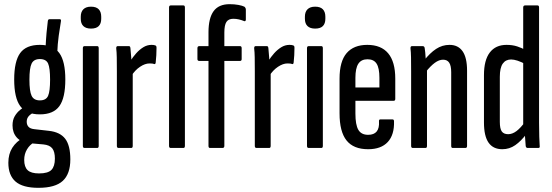

<svg xmlns="http://www.w3.org/2000/svg" viewBox="-20 -709 2647 920"><path d="M164 191Q89 191 54.5 161Q20 131 20 71Q20 29 39 -1Q58 -31 93 -50L144 -27Q123 -16 109.5 6.5Q96 29 96 57Q96 91 112.5 106.5Q129 122 167 122Q210 122 226.5 105Q243 88 243 51Q243 18 230.5 2Q218 -14 188 -17L119 -23Q81 -27 60.5 -50Q40 -73 40 -108Q40 -134 50.5 -152Q61 -170 76.5 -182.5Q92 -195 105 -202L150 -173Q131 -166 119.5 -154.5Q108 -143 108 -126Q108 -111 116.5 -101.5Q125 -92 145 -90L215 -82Q268 -76 292.5 -44Q317 -12 317 55Q317 124 281 157.5Q245 191 164 191ZM171 -161Q106 -161 77 -200.5Q48 -240 48 -328Q48 -415 76.5 -454.5Q105 -494 171 -494Q236 -494 264.5 -454.5Q293 -415 293 -328Q293 -240 264.5 -200.5Q236 -161 171 -161ZM171 -228Q201 -228 210.5 -250Q220 -272 220 -327Q220 -383 210.5 -404.5Q201 -426 171 -426Q142 -426 131.5 -404.5Q121 -383 121 -327Q121 -272 131.5 -250Q142 -228 171 -228ZM254 -448 198 -474Q200 -518 203 -551.5Q206 -585 209 -607Q210 -617 217 -617H266Q274 -617 272 -607Q267 -576 261.5 -538.5Q256 -501 254 -448Z M385 0Q377 0 377 -10V-478Q377 -488 385 -488H446Q453 -488 453 -478V-10Q453 0 446 0ZM416 -572Q392 -572 379.5 -584Q367 -596 367 -619V-629Q367 -652 379.5 -664.5Q392 -677 416 -677Q441 -677 453 -664.5Q465 -652 465 -629V-619Q465 -596 453 -584Q441 -572 416 -572Z M548 0Q540 0 540 -10V-366Q540 -407 539.5 -434Q539 -461 537 -476Q536 -488 544 -488H598Q604 -488 605 -478Q607 -459 609 -431Q611 -403 611 -388L616 -378V-10Q616 0 609 0ZM610 -346 605 -417Q617 -436 632.5 -453.5Q648 -471 666.5 -482.5Q685 -494 706 -494Q716 -494 722 -492Q727 -491 728.5 -488Q730 -485 730 -480Q730 -462 729 -444.5Q728 -427 726 -409Q725 -401 719 -402Q714 -404 708.5 -404.5Q703 -405 696 -405Q675 -405 651 -389Q627 -373 610 -346Z M798 0Q790 0 790 -10V-673Q790 -683 798 -683H859Q866 -683 866 -673V-10Q866 0 859 0Z M986 0Q979 0 979 -10V-417H935Q926 -417 926 -426V-478Q926 -488 935 -488H979V-554Q979 -622 1003.5 -655.5Q1028 -689 1080 -689Q1103 -689 1122 -685.5Q1141 -682 1151 -677Q1158 -671 1158 -663V-615Q1158 -610 1155 -608Q1152 -606 1147 -609Q1137 -613 1124.5 -616Q1112 -619 1098 -619Q1075 -619 1065 -604Q1055 -589 1055 -553V-488H1130Q1138 -488 1138 -478V-426Q1138 -417 1130 -417H1055V-10Q1055 0 1046 0Z M1209 0Q1201 0 1201 -10V-366Q1201 -407 1200.5 -434Q1200 -461 1198 -476Q1197 -488 1205 -488H1259Q1265 -488 1266 -478Q1268 -459 1270 -431Q1272 -403 1272 -388L1277 -378V-10Q1277 0 1270 0ZM1271 -346 1266 -417Q1278 -436 1293.5 -453.5Q1309 -471 1327.5 -482.5Q1346 -494 1367 -494Q1377 -494 1383 -492Q1388 -491 1389.5 -488Q1391 -485 1391 -480Q1391 -462 1390 -444.5Q1389 -427 1387 -409Q1386 -401 1380 -402Q1375 -404 1369.5 -404.5Q1364 -405 1357 -405Q1336 -405 1312 -389Q1288 -373 1271 -346Z M1459 0Q1451 0 1451 -10V-478Q1451 -488 1459 -488H1520Q1527 -488 1527 -478V-10Q1527 0 1520 0ZM1490 -572Q1466 -572 1453.5 -584Q1441 -596 1441 -619V-629Q1441 -652 1453.5 -664.5Q1466 -677 1490 -677Q1515 -677 1527 -664.5Q1539 -652 1539 -629V-619Q1539 -596 1527 -584Q1515 -572 1490 -572Z M1744 6Q1674 6 1640.5 -36Q1607 -78 1607 -166V-332Q1607 -415 1641 -454.5Q1675 -494 1740 -494Q1806 -494 1840 -453.5Q1874 -413 1874 -332V-235Q1874 -226 1866 -226H1683V-165Q1683 -111 1697 -87Q1711 -63 1744 -63Q1772 -63 1785 -79Q1798 -95 1796 -127Q1795 -137 1803 -137H1860Q1868 -137 1868 -128Q1870 -63 1838 -28.5Q1806 6 1744 6ZM1683 -290H1798V-336Q1798 -383 1784.5 -404Q1771 -425 1741 -425Q1711 -425 1697 -403.5Q1683 -382 1683 -336Z M2149 0Q2142 0 2142 -10V-363Q2142 -394 2132.5 -408.5Q2123 -423 2103 -423Q2084 -423 2063.5 -408Q2043 -393 2020 -364L2012 -419Q2040 -455 2069.5 -474.5Q2099 -494 2134 -494Q2175 -494 2196.5 -463.5Q2218 -433 2218 -370V-10Q2218 0 2210 0ZM1958 0Q1950 0 1950 -10V-366Q1950 -407 1949.5 -434Q1949 -461 1947 -476Q1946 -488 1954 -488H2005Q2014 -488 2015 -478Q2018 -460 2019.5 -431.5Q2021 -403 2021 -388L2026 -378V-10Q2026 0 2019 0Z M2387 6Q2343 6 2321 -25.5Q2299 -57 2299 -122V-349Q2299 -421 2327 -457.5Q2355 -494 2407 -494Q2436 -494 2458.5 -486.5Q2481 -479 2499 -469V-401Q2456 -424 2429 -424Q2403 -424 2389 -404Q2375 -384 2375 -341V-125Q2375 -92 2384.5 -79Q2394 -66 2415 -66Q2435 -66 2455 -81Q2475 -96 2498 -128L2504 -69Q2477 -33 2449 -13.5Q2421 6 2387 6ZM2508 0Q2501 0 2499 -9Q2497 -30 2495.5 -57.5Q2494 -85 2494 -100L2487 -109V-673Q2487 -683 2496 -683H2556Q2563 -683 2563 -673V-121Q2563 -81 2564 -54Q2565 -27 2566 -11Q2568 0 2560 0Z"/></svg>

Font: Sofia Sans Extra Condensed Medium
Style: Regular
Weight: 500
Version: Version 4.100